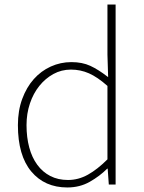

<svg xmlns="http://www.w3.org/2000/svg" viewBox="-20 -814 635 847"><path d="M59 -262Q59 -326 78 -377.5Q97 -429 129 -465Q161 -501 204 -520.5Q247 -540 295 -540Q343 -540 378.5 -523.5Q414 -507 454 -476Q455 -476 457 -474L454 -573V-794H490V0H460L455 -70H453Q420 -37 376 -12Q332 13 277 13Q177 13 118 -57.5Q59 -128 59 -262ZM97 -262Q97 -208 109 -163.5Q121 -119 144.5 -87Q168 -55 202 -37.5Q236 -20 280 -20Q326 -20 368 -43.5Q410 -67 454 -111V-435Q410 -474 372.5 -490.5Q335 -507 293 -507Q251 -507 215.5 -487.5Q180 -468 153.5 -435Q127 -402 112 -357.5Q97 -313 97 -262Z"/></svg>

Font: Kinto Sans Thin
Style: Regular
Weight: 100
Designer: Authors: Ryoko NISHIZUKA  (kana & ideographs); Paul D. Hunt (Latin, Greek & Cyrillic); Wenlong ZHANG  (bopomofo); Sandol
Foundry: Adobe Systems Incorporated, ookami Inc.
Version: Version 0.001